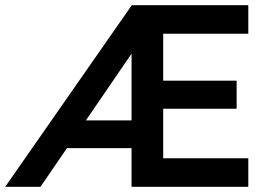

<svg xmlns="http://www.w3.org/2000/svg" viewBox="-20 -720 1047 740"><path d="M0 0 488 -700H937V-590H609V-409H892V-301H609V-110H937V0H487V-149H238L136 0ZM487 -256V-513L311 -256Z"/></svg>

Font: Mach Medium
Style: Regular
Weight: 500
Version: Version 1.002